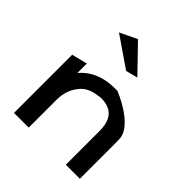

<svg xmlns="http://www.w3.org/2000/svg" viewBox="-198 -879 1006 1006"><g transform="rotate(45 304.5 -376.5)"><path d="M390 -598 250 -743 155 -697 324 -581ZM552 -10V-270C552 -283 552 -294 551 -307C546 -403 365 -476 365 -475C350 -475 335 -475 321 -474C252 -469 203 -444 168 -411L151 -393V-463L64 -441V-10H173V-216C173 -265 187 -303 211 -333C232 -362 264 -380 311 -385C318 -387 325 -388 333 -388C415 -388 448 -340 448 -260V-10Z"/></g></svg>

Font: Bluebird
Style: LiExt
Weight: 300
Designer: Jasper
Foundry: Cannot Into Space Fonts
Version: Version 0.98